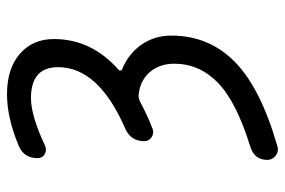

<svg xmlns="http://www.w3.org/2000/svg" viewBox="-151 -419 802 540"><g transform="rotate(-90 250.0 -149.0)"><path d="M106.4 154.3Q233.4 115.2 287.1 63Q340.8 10.7 340.8 -59.6Q340.8 -100.6 317.9 -127.9Q294.9 -155.3 253.9 -160.2Q245.1 -161.1 234.4 -156.2Q194.3 -134.8 158.2 -121.1Q145.5 -116.2 134.3 -123.5Q123 -130.9 123 -144.5Q123 -181.6 157.2 -197.3Q331.1 -272.5 331.1 -386.7Q331.1 -462.9 244.1 -462.9Q194.3 -462.9 109.4 -422.9Q97.7 -418 86.4 -424.3Q75.2 -430.7 75.2 -444.3Q75.2 -482.4 109.4 -497.1Q188.5 -530.3 254.9 -530.3Q327.1 -530.3 368.7 -494.1Q410.2 -458 410.2 -398.4Q410.2 -293 324.2 -216.8Q321.3 -214.8 321.8 -210.9Q322.3 -207 326.2 -206.1Q369.1 -188.5 394.5 -151.9Q419.9 -115.2 419.9 -68.4Q419.9 38.1 345.7 110.8Q271.5 183.6 107.4 230.5Q93.8 234.4 82 225.1Q70.3 215.8 70.3 202.1Q70.3 166 106.4 154.3Z"/></g></svg>

Font: Rounded-X Mgen+ 1m regular
Style: Regular
Weight: 400
Designer: [Source Han Sans]
Ryoko NISHIZUKA  (kana & ideographs); Paul D. Hunt (Latin, Greek & Cyrillic); Wenlong ZHANG  (bopomofo
Version: Version 1.059.20150602